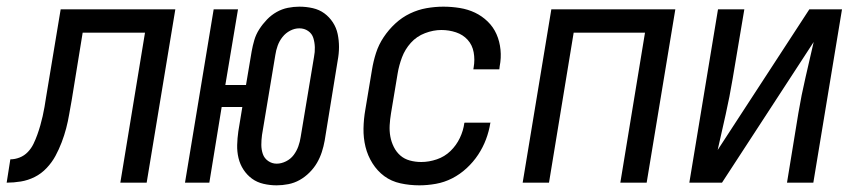

<svg xmlns="http://www.w3.org/2000/svg" viewBox="-60 -548 2580 576"><path d="M301 0 375 -450H188L155 -247Q151 -226 147.5 -205Q144 -184 138.5 -163Q133 -142 125 -121Q117 -100 106.5 -80.5Q96 -61 80 -44Q64 -27 44 -17Q24 -7 2.5 -3.5Q-19 0 -40 0L-29 -70Q-15 -70 -1 -75.5Q13 -81 23.5 -92Q34 -103 40.5 -116.5Q47 -130 52 -144Q57 -158 61 -172Q65 -186 68 -199.5Q71 -213 73.5 -227Q76 -241 78 -255L122 -520H466L380 0Z M770 8Q750 8 730.5 3.5Q711 -1 696 -12Q681 -23 670.5 -39Q660 -55 655.5 -74Q651 -93 651.5 -113Q652 -133 655 -154L667 -227H605L568 0H495L581 -520H654L616 -293H678L695 -394Q698 -411 703 -428Q708 -445 718 -460.5Q728 -476 741 -489.5Q754 -503 770 -512Q786 -521 803.5 -524.5Q821 -528 838 -528Q859 -528 878.5 -523.5Q898 -519 913 -508Q928 -497 938.5 -481Q949 -465 953 -446Q957 -427 957 -407Q957 -387 953 -366L914 -126Q911 -109 905.5 -92Q900 -75 891 -59.5Q882 -44 868.5 -30.5Q855 -17 839 -8Q823 1 805 4.5Q787 8 770 8ZM770 -57Q784 -57 798 -64Q812 -71 821 -83Q830 -95 835 -109Q840 -123 842 -137L882 -377Q885 -392 884.5 -406.5Q884 -421 880 -434Q876 -447 864.5 -455Q853 -463 838 -463Q824 -463 810.5 -456Q797 -449 787.5 -437Q778 -425 773 -411Q768 -397 766 -383L726 -143Q724 -128 724 -113.5Q724 -99 728.5 -86Q733 -73 744.5 -65Q756 -57 770 -57Z M1198 8Q1169 8 1141.5 2Q1114 -4 1093 -19.5Q1072 -35 1057.5 -58Q1043 -81 1036.5 -107.5Q1030 -134 1030.5 -162.5Q1031 -191 1036 -219L1056 -339Q1060 -364 1068 -389Q1076 -414 1091 -436.5Q1106 -459 1126 -477.5Q1146 -496 1170 -507.5Q1194 -519 1219.5 -523.5Q1245 -528 1270 -528Q1295 -528 1319.5 -524Q1344 -520 1365 -510Q1386 -500 1403 -483.5Q1420 -467 1429.5 -445.5Q1439 -424 1441.5 -399Q1444 -374 1439 -349L1438 -340H1360L1361 -346Q1365 -369 1361 -391Q1357 -413 1343 -428.5Q1329 -444 1308 -451Q1287 -458 1264 -458Q1240 -458 1215 -448.5Q1190 -439 1172.5 -419.5Q1155 -400 1146 -376Q1137 -352 1133 -328L1113 -208Q1110 -190 1109 -172.5Q1108 -155 1111 -138.5Q1114 -122 1121.5 -107Q1129 -92 1141 -81.5Q1153 -71 1169.5 -66.5Q1186 -62 1204 -62Q1227 -62 1250.5 -70Q1274 -78 1291.5 -95Q1309 -112 1319.5 -134Q1330 -156 1333 -179L1334 -180H1412L1411 -179Q1407 -154 1398 -130Q1389 -106 1374.5 -84Q1360 -62 1340 -43.5Q1320 -25 1296.5 -13Q1273 -1 1247.5 3.5Q1222 8 1198 8Z M1508 0 1594 -520H1966L1880 0H1801L1875 -450H1661L1587 0Z M2008 0 2094 -520H2173L2138 -312Q2129 -258 2117 -204.5Q2105 -151 2093 -98L2368 -520H2466L2380 0H2301L2335 -208Q2344 -262 2356.5 -315.5Q2369 -369 2381 -422L2106 0Z"/></svg>

Font: Iosevka Oblique
Style: Regular
Weight: 400
Italic angle: -9°
Monospace: yes
Designer: Belleve Invis
Foundry: Belleve Invis
Version: Version 32.5.0; ttfautohint (v1.8.4)